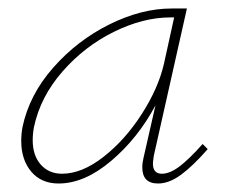

<svg xmlns="http://www.w3.org/2000/svg" viewBox="-20 -428 537 452"><path d="M469 -77Q434 -37 406 -16.5Q378 4 352 4Q315 4 315 -34Q315 -45 318 -57L346 -180Q305 -103 242 -49.5Q179 4 118 4Q77 4 53.5 -24Q30 -52 30 -96Q30 -113 33 -129Q49 -205 105.5 -269Q162 -333 237.5 -370.5Q313 -408 384 -408H420L342 -61Q340 -47 340 -43Q340 -19 361 -19Q380 -19 403 -36.5Q426 -54 457 -89ZM366 -278 390 -387H381Q317 -387 248 -353Q179 -319 127 -259.5Q75 -200 60 -129Q57 -113 57 -98Q57 -62 76 -40.5Q95 -19 126 -19Q173 -19 224 -59Q275 -99 314 -160Q353 -221 366 -278Z"/></svg>

Font: Ysabeau Infant Extralight
Style: Italic
Weight: 200
Italic angle: -12°
Designer: Christian Thalmann (Catharsis Fonts)
Version: Version 0.003